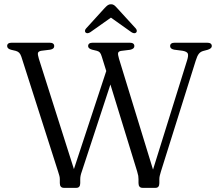

<svg xmlns="http://www.w3.org/2000/svg" viewBox="-20 -906 1052 926"><path d="M800.5 -683.5Q800.5 -700 823 -700H979Q1001.5 -700 1001.5 -683.5Q1001.5 -672.5 982 -666L959.5 -660Q947 -656.5 939 -646.5Q931 -636.5 924 -613.5L756 -78.5Q752.5 -67 750.5 -58.5Q748.5 -50 748.5 -41.5V-23Q748.5 0 730 0H668Q648 0 648 -23V-41.5Q648 -50 646.8 -58Q645.5 -66 641.5 -79L512.5 -498.5L374.5 -78.5Q370.5 -67.5 368.8 -59Q367 -50.5 367 -41.5V-23Q367 0 348 0H288.5Q268.5 0 268.5 -23V-41.5Q268.5 -50 266.5 -57.5Q264.5 -65 260.5 -77.5L83 -632.5Q78.5 -645.5 72.5 -651.5Q66.5 -657.5 56.5 -660.5L33.5 -666Q14.5 -671 14.5 -684Q14.5 -700 37 -700H219Q241.5 -700 241.5 -683.5Q241.5 -670 222.5 -666.5L178.5 -661Q165.5 -658.5 163.2 -651Q161 -643.5 167.5 -622.5L336.5 -90.5L492.5 -563.5L471 -632.5Q467 -646.5 461.8 -652.5Q456.5 -658.5 447 -661L424 -666.5Q405 -672 405 -683.5Q405 -700 427.5 -700H605.5Q628 -700 628 -683.5Q628 -670.5 608 -666L564 -660.5Q552 -658.5 549.8 -651.2Q547.5 -644 554 -622.5L718 -88L882.5 -615.5Q889.5 -638 885.8 -647.5Q882 -657 861.5 -661L819.5 -666.5Q800.5 -670.5 800.5 -683.5ZM636 -748.5Q627.5 -742 613.5 -751L515 -821L416 -751Q402 -742 393.5 -748.5Q390 -751 389.8 -756.8Q389.5 -762.5 395 -768.5L485 -867.5Q493 -876 499.5 -880.8Q506 -885.5 515.5 -885.5Q524.5 -885.5 530.8 -880.8Q537 -876 544.5 -867.5L635 -768.5Q640 -762.5 639.8 -756.8Q639.5 -751 636 -748.5Z"/></svg>

Font: Fraunces 9pt Soft Light
Style: Regular
Weight: 300
Version: Version 1.000;[0bf87f6ff]